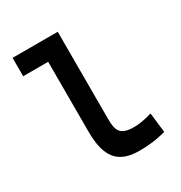

<svg xmlns="http://www.w3.org/2000/svg" viewBox="-174 -856 933 990"><g transform="rotate(-30 293.0 -361.0)"><path d="M370.1 9.8C427.7 9.8 475.1 3.9 529.3 -10.7L515.6 -128.4C471.7 -115.7 439.5 -109.9 409.2 -109.9C327.1 -109.9 312 -140.6 312 -212.4V-732.4H43V-623H191.9V-207.5C191.9 -55.7 243.7 9.8 370.1 9.8Z"/></g></svg>

Font: Cascadia Code NF SemiBold
Style: Regular
Weight: 600
Monospace: yes
Designer: Aaron Bell
Foundry: Saja Typeworks
Version: Version 2404.023